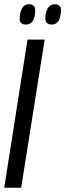

<svg xmlns="http://www.w3.org/2000/svg" viewBox="-30 -887 308 907"><path d="M-10 0 100 -700H181L70 0ZM214 -771Q198 -771 190 -780Q182 -789 185 -814Q189 -842 200.5 -854.5Q212 -867 229 -867Q245 -867 253 -857.5Q261 -848 257 -822Q253 -794 242 -782.5Q231 -771 214 -771ZM92 -771Q76 -771 68 -780Q60 -789 64 -814Q71 -867 107 -867Q123 -867 131 -857.5Q139 -848 135 -822Q132 -794 120.5 -782.5Q109 -771 92 -771Z"/></svg>

Font: Georama Extra Condensed Medium
Style: Italic
Weight: 500
Width: 2
Italic angle: -9°
Designer: Jean-Baptiste Levee
Foundry: Production Type
Version: Version 1.000